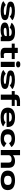

<svg xmlns="http://www.w3.org/2000/svg" viewBox="3268 -4058 799 7376"><g transform="rotate(90 3668.0 -370.5)"><path d="M174.5 -193.5Q200 -152 264.5 -134Q329 -116 404 -116Q486 -116 523.8 -128.8Q561.5 -141.5 561.5 -162Q561.5 -188.5 512.5 -198.5Q463.5 -208.5 373.5 -215Q242.5 -224 142.2 -256.2Q42 -288.5 42 -378Q42 -469 148 -506.5Q254 -544 396.5 -544Q532 -544 628 -517Q724 -490 758.5 -440.5L613 -344.5Q586.5 -382 531.5 -402.8Q476.5 -423.5 397.5 -423.5Q314.5 -423.5 274.5 -410.2Q234.5 -397 234.5 -376Q234.5 -351.5 288.8 -342.8Q343 -334 425.5 -327.5Q557 -317.5 655.8 -283.8Q754.5 -250 754.5 -163.5Q754.5 -69 651.2 -32.2Q548 4.5 405.5 4.5Q283.5 4.5 174 -22Q64.5 -48.5 26 -103Z M1365 -86V-336.5Q1365 -373.5 1325.2 -397Q1285.5 -420.5 1216 -420.5Q1150.5 -420.5 1106.5 -398Q1062.5 -375.5 1052.5 -341.5L857 -412.5Q872.5 -455.5 960.2 -501.8Q1048 -548 1217 -548Q1400 -548 1482.2 -483Q1564.5 -418 1564.5 -292.5V0H1394ZM1441 -152.5Q1429.5 -73.5 1347.2 -32.8Q1265 8 1129 8Q1001 8 922.8 -33Q844.5 -74 844.5 -156Q844.5 -235 924.5 -272.8Q1004.5 -310.5 1128.5 -318.5Q1222.5 -325 1377.5 -325V-232Q1270.5 -228 1198.5 -225Q1110 -221 1079.2 -208Q1048.5 -195 1048.5 -167Q1048.5 -143 1076.8 -128.5Q1105 -114 1164 -114Q1269.5 -114 1318.5 -134.8Q1367.5 -155.5 1372 -206.5Z M2041.5 8.5Q1939.5 8.5 1878 -28Q1816.5 -64.5 1816.5 -153V-421.5H1655.5V-536H1816.5V-654H2015.5V-536H2249V-421.5H2015.5V-199Q2015.5 -147.5 2035.8 -131Q2056 -114.5 2102 -114.5Q2142 -115.5 2205.5 -124.5V-1.5Q2106 8.5 2041.5 8.5Z M2453.5 -588Q2394 -588 2364.8 -607.2Q2335.5 -626.5 2335.5 -669.5Q2335.5 -712 2364.8 -731.2Q2394 -750.5 2453.5 -750.5Q2511.5 -750.5 2540.5 -730.8Q2569.5 -711 2569.5 -669.5Q2569.5 -626.5 2540.8 -607.2Q2512 -588 2453.5 -588ZM2354.5 -536H2553.5V0H2354.5Z M2819 -193.5Q2844.5 -152 2909 -134Q2973.5 -116 3048.5 -116Q3130.5 -116 3168.2 -128.8Q3206 -141.5 3206 -162Q3206 -188.5 3157 -198.5Q3108 -208.5 3018 -215Q2887 -224 2786.8 -256.2Q2686.5 -288.5 2686.5 -378Q2686.5 -469 2792.5 -506.5Q2898.5 -544 3041 -544Q3176.5 -544 3272.5 -517Q3368.5 -490 3403 -440.5L3257.5 -344.5Q3231 -382 3176 -402.8Q3121 -423.5 3042 -423.5Q2959 -423.5 2919 -410.2Q2879 -397 2879 -376Q2879 -351.5 2933.2 -342.8Q2987.5 -334 3070 -327.5Q3201.5 -317.5 3300.2 -283.8Q3399 -250 3399 -163.5Q3399 -69 3295.8 -32.2Q3192.5 4.5 3050 4.5Q2928 4.5 2818.5 -22Q2709 -48.5 2670.5 -103Z M3943.5 -617.5Q3858.5 -617.5 3836 -605Q3813.5 -592.5 3813.5 -559.5V-536H4051V-422H3813.5V0H3614.5V-422H3478.5V-536H3614.5V-567Q3614.5 -655 3685 -697.5Q3755.5 -740 3876 -740H4051.5V-617.5H3943.5Z M4833 -97.5Q4833 -71.5 4740.2 -32.5Q4647.5 6.5 4488 6.5Q4299.5 6.5 4207.8 -62.5Q4116 -131.5 4116 -268.5Q4116 -406 4212 -477Q4308 -548 4488 -548Q4675 -548 4767.2 -478.5Q4859.5 -409 4859.5 -272.5Q4858.5 -243.5 4856 -224H4286.5V-320.5H4668L4657.5 -301.5Q4657.5 -365.5 4614.8 -395Q4572 -424.5 4488.5 -424.5Q4402 -424.5 4353.2 -394.8Q4304.5 -365 4304.5 -268.5Q4304.5 -175 4353.2 -145.5Q4402 -116 4488.5 -116Q4574 -116 4621.8 -137.8Q4669.5 -159.5 4669.5 -185.5L4833 -97.5Z M5304 6.5Q5135 6.5 5039.2 -59Q4943.5 -124.5 4943.5 -270Q4943.5 -415 5040.8 -481.2Q5138 -547.5 5307 -547.5Q5454 -547.5 5534.2 -498.8Q5614.5 -450 5627 -406L5474.5 -316.5Q5467.5 -357 5422.8 -387Q5378 -417 5307 -417Q5234.5 -417 5188.8 -387Q5143 -357 5143 -270Q5143 -182.5 5189 -152.8Q5235 -123 5307 -123Q5377.5 -123 5422.5 -151.5Q5467.5 -180 5474.5 -222L5627 -130Q5614.5 -82.5 5532.5 -38Q5450.5 6.5 5304 6.5Z M6228 -291Q6228 -367 6192.5 -392Q6157 -417 6100.5 -417Q6031.5 -417 5990.8 -388.2Q5950 -359.5 5937 -306L5899.5 -386Q5911 -452 5988.2 -499.8Q6065.5 -547.5 6165 -547.5Q6291 -547.5 6359 -488Q6427 -428.5 6427 -298V0H6228ZM5742 -740H5942V0H5742Z M6909.5 4.5Q6731.5 4.5 6633 -62.2Q6534.5 -129 6534.5 -271Q6534.5 -413.5 6633 -480.5Q6731.5 -547.5 6909.5 -547.5Q7088 -547.5 7186 -478.8Q7284 -410 7284 -268Q7284 -126 7186 -60.8Q7088 4.5 6909.5 4.5ZM6909.5 -125.5Q6988 -125.5 7036.5 -156.8Q7085 -188 7085 -271Q7085 -354 7036.5 -385.5Q6988 -417 6909.5 -417Q6831.5 -417 6782.5 -385.5Q6733.5 -354 6733.5 -271Q6733.5 -188 6782.5 -156.8Q6831.5 -125.5 6909.5 -125.5Z"/></g></svg>

Font: Anybody Wide
Style: Bold
Weight: 700
Width: 7
Designer: Tyler Finck
Foundry: Etcetera Type Company
Version: Version 1.000; ttfautohint (v1.8)